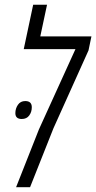

<svg xmlns="http://www.w3.org/2000/svg" viewBox="-20 -785 403 805"><path d="M47.4 0 143.1 -242.2 296.4 -579.1H79.6L119.1 -765.1H177.2L148.9 -632.3H363.3L351.1 -573.7L204.1 -247.1L106 0ZM71.3 -286.1Q44.4 -286.1 44.4 -310.5Q44.4 -330.1 55.2 -345.7Q65.9 -361.3 85.9 -361.3Q113.3 -361.3 113.3 -335.4Q113.3 -315.4 102.5 -300.8Q91.8 -286.1 71.3 -286.1Z"/></svg>

Font: Open Sans Condensed Light
Style: Italic
Weight: 300
Width: 3
Italic angle: -12°
Designer: Monotype Design Team
Foundry: Monotype Imaging Inc.
Version: Version 3.000; ttfautohint (v1.8.4)